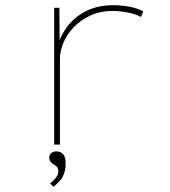

<svg xmlns="http://www.w3.org/2000/svg" viewBox="-20 -555 653 737"><path d="M188 0V-525H208L209 -377L199 -371Q212 -420 241 -456.5Q270 -493 313.5 -514Q357 -535 414 -535Q447 -535 478 -529Q509 -523 530 -511L521 -490Q498 -502 468 -507.5Q438 -513 414 -513Q364 -513 326 -495Q288 -477 262 -449.5Q236 -422 223 -390Q210 -358 210 -328V0ZM185 162 172 149Q180 143 187 136Q194 129 199 120.5Q204 112 204 102Q204 95 200.5 88.5Q197 82 189 78Q182 74 175.5 67.5Q169 61 169 50Q169 39 177 32.5Q185 26 196 26Q212 26 222 36.5Q232 47 232 72Q232 88 229 100.5Q226 113 221 123Q216 133 206.5 142.5Q197 152 185 162Z"/></svg>

Font: Lexend Tera Thin
Style: Regular
Weight: 250
Version: Version 1.007